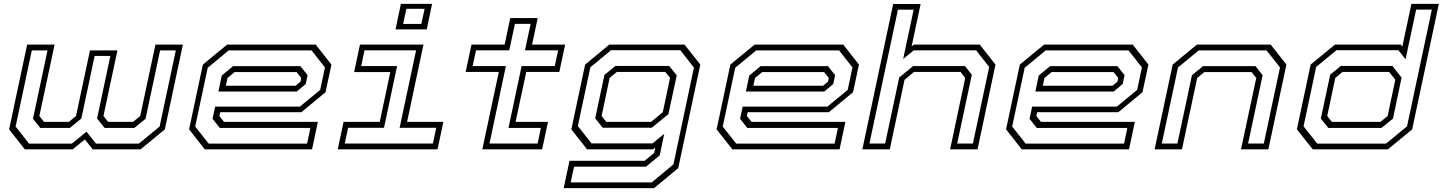

<svg xmlns="http://www.w3.org/2000/svg" viewBox="-20 -770 7439 990"><path d="M120 -540H261.5L183 -172L207 -141.5H335L372 -172L444 -510H585.5L513.5 -172L537.5 -141.5H666L703 -172L781.5 -540H923L830 -103L705 0H458L417.5 -51L354.5 0H108L27 -103ZM144 -510 60.5 -117.5 129.5 -29.5H350.5L426 -91L475 -29.5H696L803 -117.5L886.5 -510H805.5L730.5 -157.5L673 -110.5H519.5L480.5 -159L549 -481.5H468L399.5 -159L340.5 -110.5H187.5L150 -157.5L225 -510Z M1608 -540 1689 -437 1658.5 -294.5 1534 -191.5H1115.5L1111 -172L1135 -141.5H1619L1589 0H1036L955 -103L1026 -437L1151 -540ZM1586.5 -510H1159L1051 -420.5L986.5 -117.5L1056 -29.5H1563.5L1580.5 -110.5H1113L1076 -157.5L1089.5 -220.5H1526.5L1631 -306.5L1655.5 -422.5ZM1529 -429 1566 -382.5 1556.5 -337 1510 -298H1106L1123.5 -380.5L1182 -429ZM1509 -398.5H1190L1153 -368L1144.5 -328H1504L1529.5 -349L1533.5 -368Z M2019.5 -618.5 2047 -750H2208L2180.5 -618.5ZM2058.5 -646.5H2152.5L2169.5 -724.5H2075.5ZM1721.5 0 1751.5 -141.5H1938L1992.5 -398.5H1806L1836 -540H2163.5L2079 -141.5H2266L2236 0ZM1757.5 -30H2212L2229.5 -111H2040.5L2125.5 -510.5H1859.5L1842.5 -429.5H2027.5L1960 -111H1775Z M2467 0 2552 -399H2381L2411 -540H2582L2611 -677H2752.5L2723.5 -540H2894L2864 -399H2693.5L2638.5 -141.5H2805.5L2775.5 0ZM2504 -30H2752L2769 -110.5H2602L2669.5 -429.5H2840.5L2858 -510.5H2687L2716 -647H2635L2606 -510.5H2434.5L2417 -429.5H2588.5Z M2886.5 200 2916.5 59H3304L3353 18.5L3359 -10L3347 0H3007L2926 -103L2997 -437L3121.5 -540H3509.5L3591 -437L3477 97L3352.5 200ZM2922.5 170.5H3340.5L3452.5 77.5L3558 -421.5L3488 -511H3130.5L3024 -423L2959.5 -120L3030 -30.5H3344.5L3405 -80L3381.5 31.5L3311 89.5H2940ZM3087.5 -111.5 3049 -160 3096.5 -383.5 3153.5 -430H3430.5L3469.5 -381.5L3426.5 -181.5L3341 -111.5ZM3106 -141.5H3337L3397.5 -191.5L3435 -368.5L3410.5 -399H3160.5L3123.5 -368.5L3082 -172Z M4328 -540 4409 -437 4378.5 -294.5 4254 -191.5H3835.5L3831 -172L3855 -141.5H4339L4309 0H3756L3675 -103L3746 -437L3871 -540ZM4306.5 -510H3879L3771 -420.5L3706.5 -117.5L3776 -29.5H4283.5L4300.5 -110.5H3833L3796 -157.5L3809.5 -220.5H4246.5L4351 -306.5L4375.5 -422.5ZM4249 -429 4286 -382.5 4276.5 -337 4230 -298H3826L3843.5 -380.5L3902 -429ZM4229 -398.5H3910L3873 -368L3864.5 -328H4224L4249.5 -349L4253.5 -368Z M4426.5 0 4585.5 -749.5H4727L4680.5 -530.5L4692 -540H5032L5113 -437L5020.5 0H4879L4957 -368L4933 -399H4692.5L4644 -358.5L4568 0ZM4463 -30H4544L4616.5 -370.5L4688.5 -429.5H4955.5L4991 -384.5L4915.5 -30H4996.5L5080.5 -424.5L5013 -510.5H4691.5L4637 -466L4691 -720H4610Z M5820.5 -540 5901.5 -437 5871 -294.5 5746.5 -191.5H5328L5323.5 -172L5347.5 -141.5H5831.5L5801.5 0H5248.5L5167.5 -103L5238.5 -437L5363.5 -540ZM5799 -510H5371.5L5263.5 -420.5L5199 -117.5L5268.5 -29.5H5776L5793 -110.5H5325.5L5288.5 -157.5L5302 -220.5H5739L5843.5 -306.5L5868 -422.5ZM5741.5 -429 5778.5 -382.5 5769 -337 5722.5 -298H5318.5L5336 -380.5L5394.5 -429ZM5721.5 -398.5H5402.5L5365.5 -368L5357 -328H5716.5L5742 -349L5746 -368Z M5933.5 0 6026.5 -437 6151.5 -540H6532L6613 -437L6520 0H6379L6457.5 -368L6433.5 -398.5H6190L6153 -368L6074.5 0ZM5970.5 -30H6051L6126 -382L6183 -429H6453.5L6490.5 -382.5L6415.5 -30H6496.5L6580 -422.5L6510.5 -510H6160.5L6054 -422Z M7136.5 0H6749L6667 -103L6738 -437L6863.5 -540H7203L7211 -530.5L7257.5 -750H7399L7261.5 -103ZM7126.5 -29.5 7235 -118.5 7363 -720.5H7282L7227.5 -464.5L7190.5 -511H6871L6766.5 -425L6701.5 -118.5L6772 -29.5ZM7103.5 -110.5H6829L6790.5 -158.5L6839 -385.5L6894 -430H7159.5L7207 -369.5L7162.5 -158.5ZM7098 -141.5 7135 -172 7174.5 -358.5 7143 -399H6902L6865 -368L6823.5 -172L6847.5 -141.5Z"/></svg>

Font: Tourney Expanded Light
Style: Italic
Weight: 300
Width: 7
Italic angle: -12°
Designer: Tyler Finck
Foundry: Etcetera Type Co
Version: Version 1.010; ttfautohint (v1.8.3)